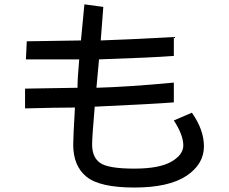

<svg xmlns="http://www.w3.org/2000/svg" viewBox="-20 -797 1040 872"><path d="M320.3 -308.6Q242.2 -308.6 93.8 -304.7V-394.5L332 -398.4Q332 -441.4 339.8 -527.3H97.7L101.6 -609.4L347.7 -613.3L363.3 -777.3L449.2 -765.6L437.5 -613.3Q558.6 -617.2 769.5 -628.9V-543Q668 -535.2 429.7 -527.3L418 -398.4Q562.5 -402.3 769.5 -421.9V-332Q668 -324.2 410.2 -312.5Q398.4 -175.8 398.4 -140.6Q398.4 -82 435.5 -56.6Q472.7 -31.2 589.8 -31.2Q703.1 -31.2 757.8 -62.5Q812.5 -93.8 812.5 -136.7Q812.5 -183.6 769.5 -250L851.6 -285.2Q906.2 -207 906.2 -132.8Q906.2 -50.8 826.2 2Q746.1 54.7 589.8 54.7Q433.6 54.7 373 5.9Q312.5 -43 312.5 -140.6Q312.5 -171.9 320.3 -308.6Z"/></svg>

Font: Droid Sans Fallback
Style: Regular
Weight: 400
Designer: Steve Matteson
Foundry: Ascender Corporation
Version: 3.00 (Khmer version)